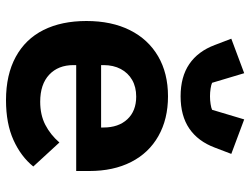

<svg xmlns="http://www.w3.org/2000/svg" viewBox="-117 -705 834 640"><g transform="rotate(90 300.0 -385.0)"><path d="M50 -256Q50 -340 80.5 -401Q111 -462 167.5 -495Q224 -528 301 -528Q377 -528 433.5 -496Q490 -464 520 -405Q550 -346 550 -266V-222H197V-213Q197 -162 229 -132Q261 -102 319 -102Q363 -102 396 -119Q429 -136 455 -166L535 -79Q502 -38 447 -13Q392 12 314 12Q229 12 169.5 -20.5Q110 -53 80 -113Q50 -173 50 -256ZM197 -313V-305H405V-313Q405 -363 377.5 -392.5Q350 -422 302 -422Q270 -422 246.5 -408.5Q223 -395 210 -370.5Q197 -346 197 -313ZM130 -684 109 -739 224 -782 256 -675Q262 -672 275 -670Q288 -668 301 -668Q314 -668 327 -670Q340 -672 346 -675L378 -782L493 -739L472 -684Q451 -628 408.5 -599Q366 -570 301 -570Q236 -570 193.5 -599Q151 -628 130 -684Z"/></g></svg>

Font: iA Writer Quattro V
Style: Regular
Weight: 400
Designer: Mike Abbink, Paul van der Laan, Pieter van Rosmalen, Oliver Reichenstein
Foundry: Information Architects Inc.
Version: Version 2.000